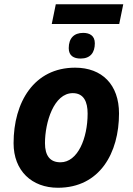

<svg xmlns="http://www.w3.org/2000/svg" viewBox="-20 -875 625 905"><path d="M224 -762H542L561 -855H243ZM360 -599C406 -599 427 -627 427 -671C427 -708 401 -720 372 -720C329 -720 304 -695 304 -648C304 -612 328 -599 360 -599ZM253 10C451 10 541 -155 541 -340C541 -476 461 -556 334 -556C140 -556 44 -393 44 -200C44 -70 130 10 253 10ZM265 -110C216 -110 192 -141 192 -200C192 -299 234 -436 323 -436C375 -436 393 -395 393 -340C393 -222 346 -110 265 -110Z"/></svg>

Font: Noto Sans
Style: Bold Italic
Weight: 700
Italic angle: -12°
Designer: Monotype Design Team
Foundry: Monotype Imaging Inc.
Version: Version 2.013